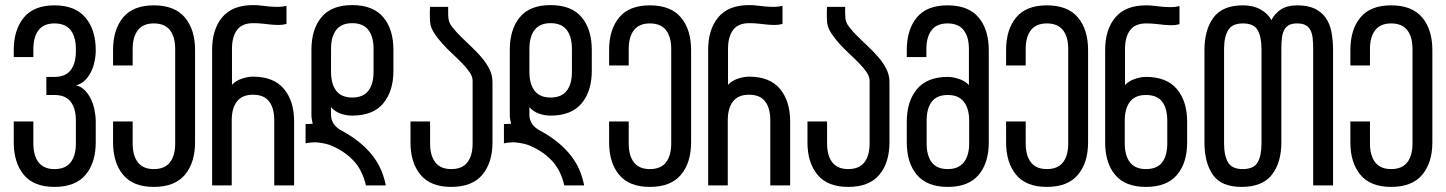

<svg xmlns="http://www.w3.org/2000/svg" viewBox="-20 -728 5678 754"><path d="M356 -531C356 -584.3 342.5 -627 315.5 -659C288.5 -691 248 -707 194 -707C140 -707 99.8 -691 73.5 -659C47.2 -627 34 -584.3 34 -531V-504H111V-535C111 -567 117.8 -591.8 131.5 -609.5C145.2 -627.2 166 -636 194 -636C222.7 -636 243.8 -627.2 257.5 -609.5C271.2 -591.8 278 -567 278 -535V-527C278 -495 271.2 -470.2 257.5 -452.5C243.8 -434.8 222.7 -426 194 -426H162V-355H194C222.7 -355 243.8 -346.2 257.5 -328.5C271.2 -310.8 278 -286 278 -254V-165C278 -133 271.2 -108.2 257.5 -90.5C243.8 -72.8 222.7 -64 194 -64C166 -64 145.2 -72.8 131.5 -90.5C117.8 -108.2 111 -133 111 -165V-251H34V-169C34 -115.7 47.2 -73.2 73.5 -41.5C99.8 -9.8 140 6 194 6C248.7 6 289.3 -9.8 316 -41.5C342.7 -73.2 356 -115.7 356 -169V-250C356 -265.3 354.3 -281 351 -297C347.7 -313 342.7 -327.7 336 -341C329.3 -354.3 321.2 -365.7 311.5 -375C301.8 -384.3 290.7 -390.3 278 -393C290.7 -395.7 301.8 -401.5 311.5 -410.5C321.2 -419.5 329.3 -430.3 336 -443C342.7 -455.7 347.7 -469.7 351 -485C354.3 -500.3 356 -515.7 356 -531Z M584 -707C530 -707 489.8 -691.2 463.5 -659.5C437.2 -627.8 424 -585 424 -531V-471H501V-535C501 -567 507.8 -591.8 521.5 -609.5C535.2 -627.2 556 -636 584 -636C612.7 -636 633.8 -627.2 647.5 -609.5C661.2 -591.8 668 -567 668 -535V-165C668 -133 661.2 -108.2 647.5 -90.5C633.8 -72.8 612.7 -64 584 -64C556 -64 535.2 -72.8 521.5 -90.5C507.8 -108.2 501 -133 501 -165V-251H424V-169C424 -115.7 437.2 -73.2 463.5 -41.5C489.8 -9.8 530 6 584 6C638.7 6 679.3 -9.8 706 -41.5C732.7 -73.2 746 -115.7 746 -169V-531C746 -585 732.7 -627.8 706 -659.5C679.3 -691.2 638.7 -707 584 -707Z M813 0H890V-255C890 -287 896.8 -311.8 910.5 -329.5C924.2 -347.2 945 -356 973 -356C1002.3 -356 1023.7 -347.2 1037 -329.5C1050.3 -311.8 1057 -287 1057 -255V0H1135V-251C1135 -304.3 1121.7 -347 1095 -379C1068.3 -411 1027.7 -427 973 -427C959.7 -427 945.2 -424.3 929.5 -419C913.8 -413.7 901 -405.7 891 -395V-536C891 -568 897.7 -592.8 911 -610.5C924.3 -628.2 945.3 -637 974 -637C988 -637 1000.7 -636.3 1012 -635C1023.3 -633.7 1034.2 -632.5 1044.5 -631.5C1054.8 -630.5 1065 -630 1075 -630C1085 -630 1095 -631.3 1105 -634V-705C1093 -702.3 1081.7 -701 1071 -701C1059.7 -701 1048.5 -701.5 1037.5 -702.5C1026.5 -703.5 1015.8 -704.7 1005.5 -706C995.2 -707.3 984.7 -708 974 -708C920 -708 879.7 -692.2 853 -660.5C826.3 -628.8 813 -586 813 -532Z M1447 -536V-446C1447 -414 1440.2 -389.2 1426.5 -371.5C1412.8 -353.8 1391.7 -345 1363 -345C1335 -345 1314.2 -353.8 1300.5 -371.5C1286.8 -389.2 1280 -414 1280 -446V-536C1280 -568 1286.8 -592.8 1300.5 -610.5C1314.2 -628.2 1335 -637 1363 -637C1391.7 -637 1412.8 -628.2 1426.5 -610.5C1440.2 -592.8 1447 -568 1447 -536ZM1363 -708C1309 -708 1268.8 -692.2 1242.5 -660.5C1216.2 -628.8 1203 -586 1203 -532V-277C1203 -271 1203.5 -265.2 1204.5 -259.5C1205.5 -253.8 1206.7 -248 1208 -242C1204.7 -242 1201.7 -241.8 1199 -241.5C1196.3 -241.2 1193.3 -241 1190 -241H1180V-165C1184.7 -166.3 1190.7 -167.3 1198 -168C1202.7 -168.7 1207.7 -169 1213 -169H1222C1230.7 -168.3 1239.5 -167.2 1248.5 -165.5C1257.5 -163.8 1266 -161.7 1274 -159C1311.3 -144.3 1342.2 -124.3 1366.5 -99C1390.8 -73.7 1407.7 -40.7 1417 0H1495C1491 -20.7 1485 -40.5 1477 -59.5C1469 -78.5 1458.2 -97 1444.5 -115C1430.8 -133 1414 -150.3 1394 -167C1374 -183.7 1350 -199.7 1322 -215C1308.7 -221.7 1298.3 -230.3 1291 -241C1283.7 -251.7 1280 -263.7 1280 -277V-307C1290 -295.7 1302.3 -287.3 1317 -282C1331.7 -276.7 1347 -274 1363 -274C1417.7 -274 1458.3 -290 1485 -322C1511.7 -354 1525 -396.7 1525 -450V-532C1525 -586 1511.7 -628.8 1485 -660.5C1458.3 -692.2 1417.7 -708 1363 -708Z M1740 -701H1669C1668.3 -693.7 1668 -684 1668 -672C1668 -659.3 1668.3 -649.3 1669 -642C1670.3 -627.3 1675.5 -613 1684.5 -599C1693.5 -585 1704.2 -571.2 1716.5 -557.5C1728.8 -543.8 1742 -530.5 1756 -517.5C1770 -504.5 1783 -491.8 1795 -479.5C1807 -467.2 1816.8 -455.3 1824.5 -444C1832.2 -432.7 1836 -421.7 1836 -411V-165C1836 -133 1829.2 -108.2 1815.5 -90.5C1801.8 -72.8 1780.7 -64 1752 -64C1724 -64 1703.2 -72.8 1689.5 -90.5C1675.8 -108.2 1669 -133 1669 -165V-251H1592V-169C1592 -115.7 1605.2 -73.2 1631.5 -41.5C1657.8 -9.8 1698 6 1752 6C1806.7 6 1847.3 -9.8 1874 -41.5C1900.7 -73.2 1914 -115.7 1914 -169V-407C1914 -424.3 1909.8 -441.2 1901.5 -457.5C1893.2 -473.8 1882.7 -489.3 1870 -504C1857.3 -518.7 1843.7 -532.8 1829 -546.5L1788 -586C1775.3 -598.7 1764.5 -610.8 1755.5 -622.5C1746.5 -634.2 1741.7 -645.7 1741 -657C1740.3 -663 1740 -669.7 1740 -677Z M2226 -536V-446C2226 -414 2219.2 -389.2 2205.5 -371.5C2191.8 -353.8 2170.7 -345 2142 -345C2114 -345 2093.2 -353.8 2079.5 -371.5C2065.8 -389.2 2059 -414 2059 -446V-536C2059 -568 2065.8 -592.8 2079.5 -610.5C2093.2 -628.2 2114 -637 2142 -637C2170.7 -637 2191.8 -628.2 2205.5 -610.5C2219.2 -592.8 2226 -568 2226 -536ZM2142 -708C2088 -708 2047.8 -692.2 2021.5 -660.5C1995.2 -628.8 1982 -586 1982 -532V-277C1982 -271 1982.5 -265.2 1983.5 -259.5C1984.5 -253.8 1985.7 -248 1987 -242C1983.7 -242 1980.7 -241.8 1978 -241.5C1975.3 -241.2 1972.3 -241 1969 -241H1959V-165C1963.7 -166.3 1969.7 -167.3 1977 -168C1981.7 -168.7 1986.7 -169 1992 -169H2001C2009.7 -168.3 2018.5 -167.2 2027.5 -165.5C2036.5 -163.8 2045 -161.7 2053 -159C2090.3 -144.3 2121.2 -124.3 2145.5 -99C2169.8 -73.7 2186.7 -40.7 2196 0H2274C2270 -20.7 2264 -40.5 2256 -59.5C2248 -78.5 2237.2 -97 2223.5 -115C2209.8 -133 2193 -150.3 2173 -167C2153 -183.7 2129 -199.7 2101 -215C2087.7 -221.7 2077.3 -230.3 2070 -241C2062.7 -251.7 2059 -263.7 2059 -277V-307C2069 -295.7 2081.3 -287.3 2096 -282C2110.7 -276.7 2126 -274 2142 -274C2196.7 -274 2237.3 -290 2264 -322C2290.7 -354 2304 -396.7 2304 -450V-532C2304 -586 2290.7 -628.8 2264 -660.5C2237.3 -692.2 2196.7 -708 2142 -708Z M2532 -707C2478 -707 2437.8 -691.2 2411.5 -659.5C2385.2 -627.8 2372 -585 2372 -531V-471H2449V-535C2449 -567 2455.8 -591.8 2469.5 -609.5C2483.2 -627.2 2504 -636 2532 -636C2560.7 -636 2581.8 -627.2 2595.5 -609.5C2609.2 -591.8 2616 -567 2616 -535V-165C2616 -133 2609.2 -108.2 2595.5 -90.5C2581.8 -72.8 2560.7 -64 2532 -64C2504 -64 2483.2 -72.8 2469.5 -90.5C2455.8 -108.2 2449 -133 2449 -165V-251H2372V-169C2372 -115.7 2385.2 -73.2 2411.5 -41.5C2437.8 -9.8 2478 6 2532 6C2586.7 6 2627.3 -9.8 2654 -41.5C2680.7 -73.2 2694 -115.7 2694 -169V-531C2694 -585 2680.7 -627.8 2654 -659.5C2627.3 -691.2 2586.7 -707 2532 -707Z M2761 0H2838V-255C2838 -287 2844.8 -311.8 2858.5 -329.5C2872.2 -347.2 2893 -356 2921 -356C2950.3 -356 2971.7 -347.2 2985 -329.5C2998.3 -311.8 3005 -287 3005 -255V0H3083V-251C3083 -304.3 3069.7 -347 3043 -379C3016.3 -411 2975.7 -427 2921 -427C2907.7 -427 2893.2 -424.3 2877.5 -419C2861.8 -413.7 2849 -405.7 2839 -395V-536C2839 -568 2845.7 -592.8 2859 -610.5C2872.3 -628.2 2893.3 -637 2922 -637C2936 -637 2948.7 -636.3 2960 -635C2971.3 -633.7 2982.2 -632.5 2992.5 -631.5C3002.8 -630.5 3013 -630 3023 -630C3033 -630 3043 -631.3 3053 -634V-705C3041 -702.3 3029.7 -701 3019 -701C3007.7 -701 2996.5 -701.5 2985.5 -702.5C2974.5 -703.5 2963.8 -704.7 2953.5 -706C2943.2 -707.3 2932.7 -708 2922 -708C2868 -708 2827.7 -692.2 2801 -660.5C2774.3 -628.8 2761 -586 2761 -532Z M3299 -701H3228C3227.3 -693.7 3227 -684 3227 -672C3227 -659.3 3227.3 -649.3 3228 -642C3229.3 -627.3 3234.5 -613 3243.5 -599C3252.5 -585 3263.2 -571.2 3275.5 -557.5C3287.8 -543.8 3301 -530.5 3315 -517.5C3329 -504.5 3342 -491.8 3354 -479.5C3366 -467.2 3375.8 -455.3 3383.5 -444C3391.2 -432.7 3395 -421.7 3395 -411V-165C3395 -133 3388.2 -108.2 3374.5 -90.5C3360.8 -72.8 3339.7 -64 3311 -64C3283 -64 3262.2 -72.8 3248.5 -90.5C3234.8 -108.2 3228 -133 3228 -165V-251H3151V-169C3151 -115.7 3164.2 -73.2 3190.5 -41.5C3216.8 -9.8 3257 6 3311 6C3365.7 6 3406.3 -9.8 3433 -41.5C3459.7 -73.2 3473 -115.7 3473 -169V-407C3473 -424.3 3468.8 -441.2 3460.5 -457.5C3452.2 -473.8 3441.7 -489.3 3429 -504C3416.3 -518.7 3402.7 -532.8 3388 -546.5L3347 -586C3334.3 -598.7 3323.5 -610.8 3314.5 -622.5C3305.5 -634.2 3300.7 -645.7 3300 -657C3299.3 -663 3299 -669.7 3299 -677Z M3786 -254V-165C3786 -133 3779 -108.2 3765 -90.5C3751 -72.8 3730 -64 3702 -64C3673.3 -64 3652.3 -72.8 3639 -90.5C3625.7 -108.2 3619 -133 3619 -165V-254C3619 -286 3625.7 -310.8 3639 -328.5C3652.3 -346.2 3673.3 -355 3702 -355C3730 -355 3751 -346.2 3765 -328.5C3779 -310.8 3786 -286 3786 -254ZM3701 -707C3647 -707 3606.8 -691.2 3580.5 -659.5C3554.2 -627.8 3541 -585 3541 -531V-504H3618V-535C3618 -567 3624.8 -591.8 3638.5 -609.5C3652.2 -627.2 3673 -636 3701 -636C3729.7 -636 3750.8 -627.2 3764.5 -609.5C3778.2 -591.8 3785 -567 3785 -535V-394C3775 -404.7 3762 -412.7 3746 -418C3730 -423.3 3715.3 -426 3702 -426C3648 -426 3607.7 -410 3581 -378C3554.3 -346 3541 -303.3 3541 -250V-169C3541 -115 3554.3 -72.3 3581 -41C3607.7 -9.7 3648 6 3702 6C3756 6 3796.3 -9.7 3823 -41C3849.7 -72.3 3863 -115 3863 -169V-531C3863 -585 3849.7 -627.8 3823 -659.5C3796.3 -691.2 3755.7 -707 3701 -707Z M4091 -707C4037 -707 3996.8 -691.2 3970.5 -659.5C3944.2 -627.8 3931 -585 3931 -531V-471H4008V-535C4008 -567 4014.8 -591.8 4028.5 -609.5C4042.2 -627.2 4063 -636 4091 -636C4119.7 -636 4140.8 -627.2 4154.5 -609.5C4168.2 -591.8 4175 -567 4175 -535V-165C4175 -133 4168.2 -108.2 4154.5 -90.5C4140.8 -72.8 4119.7 -64 4091 -64C4063 -64 4042.2 -72.8 4028.5 -90.5C4014.8 -108.2 4008 -133 4008 -165V-251H3931V-169C3931 -115.7 3944.2 -73.2 3970.5 -41.5C3996.8 -9.8 4037 6 4091 6C4145.7 6 4186.3 -9.8 4213 -41.5C4239.7 -73.2 4253 -115.7 4253 -169V-531C4253 -585 4239.7 -627.8 4213 -659.5C4186.3 -691.2 4145.7 -707 4091 -707Z M4564 -254V-165C4564 -133 4557.3 -108.2 4544 -90.5C4530.7 -72.8 4509.3 -64 4480 -64C4452 -64 4431.2 -72.8 4417.5 -90.5C4403.8 -108.2 4397 -133 4397 -165V-254C4397 -286 4403.8 -310.8 4417.5 -328.5C4431.2 -346.2 4452 -355 4480 -355C4509.3 -355 4530.7 -346.2 4544 -328.5C4557.3 -310.8 4564 -286 4564 -254ZM4480 -426C4466.7 -426 4452.2 -423.3 4436.5 -418C4420.8 -412.7 4408 -404.7 4398 -394V-535C4398 -567 4404.7 -591.8 4418 -609.5C4431.3 -627.2 4452.3 -636 4481 -636C4495 -636 4507.7 -635.3 4519 -634C4530.3 -632.7 4541.2 -631.5 4551.5 -630.5C4561.8 -629.5 4572 -629 4582 -629C4592 -629 4602 -630.3 4612 -633V-704C4600 -701.3 4588.7 -700 4578 -700C4566.7 -700 4555.5 -700.5 4544.5 -701.5C4533.5 -702.5 4522.8 -703.7 4512.5 -705C4502.2 -706.3 4491.7 -707 4481 -707C4427 -707 4386.7 -691.2 4360 -659.5C4333.3 -627.8 4320 -585 4320 -531V-169C4320 -115 4333.2 -72.3 4359.5 -41C4385.8 -9.7 4426 6 4480 6C4534.7 6 4575.3 -9.7 4602 -41C4628.7 -72.3 4642 -115 4642 -169V-250C4642 -303.3 4628.7 -346 4602 -378C4575.3 -410 4534.7 -426 4480 -426Z M4934 -535V-165C4934 -133 4929 -108.2 4919 -90.5C4909 -72.8 4889.3 -64 4860 -64C4832 -64 4812.8 -72.8 4802.5 -90.5C4792.2 -108.2 4787 -133 4787 -165V-535C4787 -567 4792.3 -591.8 4803 -609.5C4813.7 -627.2 4833 -636 4861 -636C4889.7 -636 4909 -627.2 4919 -609.5C4929 -591.8 4934 -567 4934 -535ZM5075 -707C5048.3 -707 5026.8 -701.7 5010.5 -691C4994.2 -680.3 4981.7 -666.3 4973 -649C4963.7 -666.3 4949.3 -680.3 4930 -691C4910.7 -701.7 4887.7 -707 4861 -707C4807.7 -707 4769.2 -691 4745.5 -659C4721.8 -627 4710 -584.3 4710 -531V-169C4710 -115.7 4721 -73.2 4743 -41.5C4765 -9.8 4802.7 6 4856 6C4910 6 4949.5 -9.8 4974.5 -41.5C4999.5 -73.2 5012 -115.7 5012 -169V-535C5012 -551 5012.7 -565.2 5014 -577.5C5015.3 -589.8 5018.2 -600.3 5022.5 -609C5026.8 -617.7 5033 -624.3 5041 -629C5049 -633.7 5060 -636 5074 -636C5088 -636 5099.2 -633.7 5107.5 -629C5115.8 -624.3 5122.2 -617.7 5126.5 -609C5130.8 -600.3 5133.7 -589.8 5135 -577.5C5136.3 -565.2 5137 -551 5137 -535V0H5215V-531C5215 -557.7 5212.8 -581.8 5208.5 -603.5C5204.2 -625.2 5196.5 -643.7 5185.5 -659C5174.5 -674.3 5160 -686.2 5142 -694.5C5124 -702.8 5101.7 -707 5075 -707Z M5443 -707C5389 -707 5348.8 -691.2 5322.5 -659.5C5296.2 -627.8 5283 -585 5283 -531V-471H5360V-535C5360 -567 5366.8 -591.8 5380.5 -609.5C5394.2 -627.2 5415 -636 5443 -636C5471.7 -636 5492.8 -627.2 5506.5 -609.5C5520.2 -591.8 5527 -567 5527 -535V-165C5527 -133 5520.2 -108.2 5506.5 -90.5C5492.8 -72.8 5471.7 -64 5443 -64C5415 -64 5394.2 -72.8 5380.5 -90.5C5366.8 -108.2 5360 -133 5360 -165V-251H5283V-169C5283 -115.7 5296.2 -73.2 5322.5 -41.5C5348.8 -9.8 5389 6 5443 6C5497.7 6 5538.3 -9.8 5565 -41.5C5591.7 -73.2 5605 -115.7 5605 -169V-531C5605 -585 5591.7 -627.8 5565 -659.5C5538.3 -691.2 5497.7 -707 5443 -707Z"/></svg>

Font: Bebas Neue Regular two
Style: Regular2
Weight: 400
Designer: Ryoichi Tsunekawa & LGV (GE)
Foundry: Free Software Foundation, Inc.
Version: Version 1.003 August 13, 2016